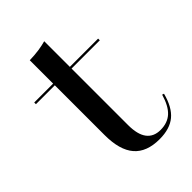

<svg xmlns="http://www.w3.org/2000/svg" viewBox="-172 -626 713 713"><g transform="rotate(-45 184.5 -269.0)"><path d="M238.7 11.3Q171 11.3 137.9 -27Q104.8 -65.3 104.8 -144.4V-207.3H192.7V-108.9Q192.7 -58.9 211.3 -34.7Q229.8 -10.5 265.3 -10.5Q302.4 -10.5 325.4 -31.5Q348.4 -52.4 362.1 -99.2L369.4 -96.8Q354.8 -40.3 323.8 -14.5Q292.7 11.3 238.7 11.3ZM104.8 -207.3V-537.1Q133.1 -537.9 154.4 -541.1Q175.8 -544.4 192.7 -549.2V-207.3ZM5.6 -405.6V-414.5H341.1V-405.6Z"/></g></svg>

Font: Playfair 144pt SemiExpanded Medium
Style: Regular
Weight: 500
Width: 6
Designer: Claus Eggers Sørensen
Foundry: Claus Eggers Sørensen
Version: Version 2.203